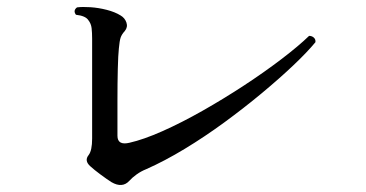

<svg xmlns="http://www.w3.org/2000/svg" viewBox="-20 -619 1040 546"><path d="M297 -101Q283 -110 265.5 -123Q248 -136 237 -146Q219 -162 232 -178Q242 -191 242 -225V-509Q242 -526 240.5 -539Q239 -552 231 -562Q223 -574 196 -577Q187 -589 199 -598Q214 -600 237 -598.5Q260 -597 283.5 -591Q307 -585 323 -575Q335 -568 339.5 -555Q344 -542 335 -531Q326 -521 323 -512Q320 -503 318 -481Q316 -463 315 -423Q314 -383 314 -333Q314 -283 314 -233Q314 -205 348 -213Q388 -222 442 -246Q496 -270 556 -304Q616 -338 674 -376Q732 -414 780.5 -451Q829 -488 859 -517Q867 -517 872.5 -512Q878 -507 877 -499Q854 -471 814.5 -433.5Q775 -396 724.5 -354Q674 -312 618 -271Q562 -230 505 -195.5Q448 -161 396 -138Q381 -132 368.5 -123Q356 -114 348 -105Q328 -83 297 -101Z"/></svg>

Font: Zen Old Mincho Medium
Style: Regular
Weight: 500
Designer: Yoshimichi Ohira
Foundry: Positype
Version: Version 1.500